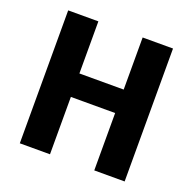

<svg xmlns="http://www.w3.org/2000/svg" viewBox="-126 -841 973 969"><g transform="rotate(20 360.5 -357.0)"><path d="M642.1 -713.9H479V-434.1H241.2V-713.9H79.1V0H241.2V-308.1H479V0H642.1Z"/></g></svg>

Font: Avrile Sans
Style: Bold
Weight: 700
Designer: Monotype Design Team, Google (font), Stefan Peev (BGR Cyrillic), Cristiano Sobral (main changes)
Foundry: The Avrile Sans Project Authors
Version: Version 3.110